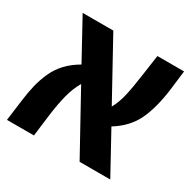

<svg xmlns="http://www.w3.org/2000/svg" viewBox="-130 -701 838 834"><g transform="rotate(30 288.5 -283.5)"><path d="M553.2 -470.2Q540.5 -372.1 510.3 -308.3Q480 -244.6 411.1 -202.1L522 0H368.2L205.1 -295.9Q185.1 -262.7 172.9 -216.8Q160.6 -170.9 151.9 -102.1L139.2 0H3.9L17.1 -101.1Q23.4 -149.9 32 -185.3Q40.5 -220.7 56.6 -256.3Q72.8 -292 99.4 -320.1Q126 -348.1 164.1 -370.1L56.2 -566.9H210L369.1 -277.8Q387.2 -309.6 397.2 -353Q407.2 -396.5 417 -467.8L431.2 -566.9H564.9Z"/></g></svg>

Font: FiraGO SemiBold
Style: Italic
Weight: 600
Italic angle: -8°
Designer: bBox Type GmbH
Foundry: bBox Type GmbH
Version: Version 1.001;PS 001.001;hotconv 1.0.88;makeotf.lib2.5.64775